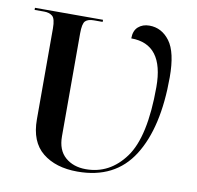

<svg xmlns="http://www.w3.org/2000/svg" viewBox="-81 -809 928 903"><g transform="rotate(10 383.0 -357.5)"><path d="M346 10Q525 10 611 -125.5Q697 -261 697 -502Q697 -622 658.5 -673.5Q620 -725 561 -725Q529 -725 508 -706.5Q487 -688 487 -651Q643 -651 643 -446Q643 -208 570 -108Q497 -8 383 -8Q323 -8 284.5 -41.5Q246 -75 246 -141V-632Q246 -679 258.5 -691.5Q271 -704 299 -704H341V-714H16V-704H62Q86 -704 101 -692Q116 -680 116 -633V-199Q116 -92 179 -41Q242 10 346 10Z"/></g></svg>

Font: Noto Serif Display Semi
Style: Regular
Weight: 600
Designer: Monotype Design Team
Foundry: Monotype Imaging Inc.
Version: Version 1.900